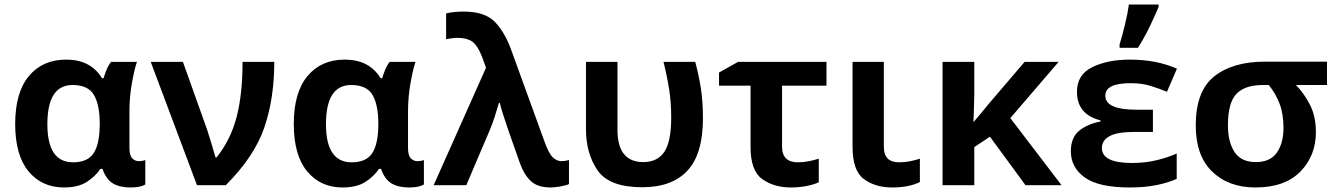

<svg xmlns="http://www.w3.org/2000/svg" viewBox="-20 -817 5895 847"><path d="M262 10Q324 10 362 -14Q400 -38 423 -72H432Q448 -26 478 -8Q508 10 556 10Q599 10 621 -3V-111Q608 -106 592 -106Q576 -106 563.5 -118.5Q551 -131 551 -164V-325Q551 -390 562 -451Q573 -512 584 -544H470Q458 -529 450 -509Q442 -489 437 -472H430Q380 -554 272 -554Q168 -554 107.5 -481.5Q47 -409 47 -270Q47 -132 106 -61Q165 10 262 10ZM302 -101Q189 -101 189 -269Q189 -442 300 -442Q369 -442 394.5 -398Q420 -354 420 -271V-265Q419 -180 392.5 -140.5Q366 -101 302 -101Z M645 -544 849 0H976Q1102 -126 1146 -254.5Q1190 -383 1190 -544H1050Q1050 -402 1024 -301.5Q998 -201 935 -122H931Q925 -144 913.5 -181.5Q902 -219 894 -244L787 -544Z M1491 10Q1553 10 1591 -14Q1629 -38 1652 -72H1661Q1677 -26 1707 -8Q1737 10 1785 10Q1828 10 1850 -3V-111Q1837 -106 1821 -106Q1805 -106 1792.5 -118.5Q1780 -131 1780 -164V-325Q1780 -390 1791 -451Q1802 -512 1813 -544H1699Q1687 -529 1679 -509Q1671 -489 1666 -472H1659Q1609 -554 1501 -554Q1397 -554 1336.5 -481.5Q1276 -409 1276 -270Q1276 -132 1335 -61Q1394 10 1491 10ZM1531 -101Q1418 -101 1418 -269Q1418 -442 1529 -442Q1598 -442 1623.5 -398Q1649 -354 1649 -271V-265Q1648 -180 1621.5 -140.5Q1595 -101 1531 -101Z M1893 0H2037L2141 -244Q2152 -270 2162.5 -302.5Q2173 -335 2181 -363H2185Q2190 -340 2201 -307Q2212 -274 2223 -241L2274 -96Q2292 -46 2322 -18Q2352 10 2409 10Q2427 10 2452.5 5.5Q2478 1 2490 -5V-111Q2472 -106 2457 -106Q2436 -106 2418 -123.5Q2400 -141 2380 -198L2237 -592Q2207 -676 2162.5 -721Q2118 -766 2026 -766Q1984 -766 1948 -758V-644Q1958 -646 1971.5 -648Q1985 -650 1999 -650Q2039 -650 2062.5 -634Q2086 -618 2106 -568L2124 -518Z M2813 9Q2945 9 3013 -64.5Q3081 -138 3081 -295Q3081 -366 3072.5 -423Q3064 -480 3047 -544H2907Q2923 -480 2932 -422Q2941 -364 2941 -299Q2941 -192 2910.5 -147Q2880 -102 2818 -102Q2704 -102 2704 -244V-544H2565V-248Q2565 -139 2616.5 -65Q2668 9 2813 9Z M3626 -544H3236L3152 -497V-439H3291V-168Q3291 -64 3342.5 -27Q3394 10 3469 10Q3506 10 3538.5 3.5Q3571 -3 3592 -13V-117Q3570 -110 3547 -105.5Q3524 -101 3500 -101Q3430 -101 3430 -170V-439H3626Z M3879 -544H3741V-169Q3741 -64 3791 -27Q3841 10 3916 10Q3990 10 4038 -14V-117Q4017 -110 3994 -105.5Q3971 -101 3946 -101Q3879 -101 3879 -169Z M4650 -544H4500L4341 -358Q4325 -338 4309 -319Q4293 -300 4276 -280H4274Q4276 -308 4276.5 -339Q4277 -370 4278 -402V-544H4138V0H4278V-168L4347 -214L4504 0H4663L4437 -296Z M5066 -333H4994Q4856 -333 4856 -395Q4856 -450 4967 -450Q5017 -450 5054.5 -438.5Q5092 -427 5128 -412L5172 -514Q5082 -554 4964 -554Q4867 -554 4799 -521Q4731 -488 4731 -412Q4731 -312 4835 -286V-281Q4777 -270 4740.5 -240Q4704 -210 4704 -150Q4704 -78 4765.5 -34Q4827 10 4964 10Q5030 10 5082 -0.5Q5134 -11 5171 -28V-140Q5137 -124 5085.5 -111Q5034 -98 4974 -98Q4841 -98 4841 -164Q4841 -198 4875 -216.5Q4909 -235 4985 -235H5066ZM4919 -606H5000Q5029 -652 5052 -700Q5075 -748 5091 -786V-797H4960Q4955 -759 4942.5 -707.5Q4930 -656 4919 -621Z M5785 -234Q5785 -303 5759.5 -353.5Q5734 -404 5697 -442H5834V-545H5560Q5418 -545 5336.5 -480Q5255 -415 5255 -264Q5255 -130 5327.5 -60Q5400 10 5518 10Q5648 10 5716.5 -60Q5785 -130 5785 -234ZM5397 -264Q5397 -364 5434.5 -403Q5472 -442 5551 -442H5577Q5608 -404 5625 -359Q5642 -314 5642 -253Q5642 -186 5613 -144Q5584 -102 5520 -102Q5455 -102 5426 -146.5Q5397 -191 5397 -264Z"/></svg>

Font: Noto Sans UI
Style: Bold
Weight: 700
Designer: Monotype Design Team
Foundry: Monotype Imaging Inc.
Version: Version 1.901